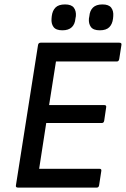

<svg xmlns="http://www.w3.org/2000/svg" viewBox="-20 -848 569 868"><path d="M61 0Q50 0 52 -10L152 -645Q154 -655 164 -655H519Q525 -655 527.5 -652.5Q530 -650 529 -645L519 -581Q517 -570 508 -570H233L202 -373H451Q462 -373 460 -363L451 -302Q449 -292 441 -292H189L157 -85H429Q440 -85 438 -75L428 -10Q426 0 418 0ZM431 -711Q402 -711 391 -726Q380 -741 382 -764L384 -775Q386 -800 400.5 -814Q415 -828 443 -828Q472 -828 483 -813Q494 -798 492 -775L491 -764Q488 -739 474 -725Q460 -711 431 -711ZM262 -711Q233 -711 222 -726Q211 -741 213 -764L214 -775Q217 -800 231 -814Q245 -828 274 -828Q303 -828 314 -813Q325 -798 323 -775L321 -764Q319 -739 304.5 -725Q290 -711 262 -711Z"/></svg>

Font: Sofia Sans Medium
Style: Italic
Weight: 500
Italic angle: -9°
Version: Version 4.101